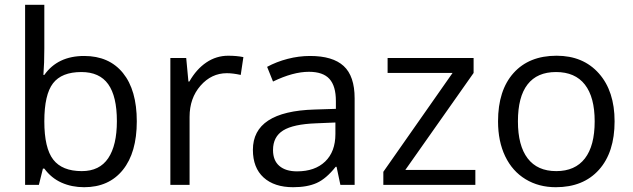

<svg xmlns="http://www.w3.org/2000/svg" viewBox="-20 -780 2669 810"><path d="M335 -543.9Q440.4 -543.9 498.8 -471.9Q557.1 -399.9 557.1 -268.1Q557.1 -136.2 498.3 -63.2Q439.5 9.8 335 9.8Q282.7 9.8 239.5 -9.5Q196.3 -28.8 167 -68.8H161.1L144 0H85.9V-759.8H167V-575.2Q167 -513.2 163.1 -463.9H167Q223.6 -543.9 335 -543.9ZM323.2 -476.1Q240.2 -476.1 203.6 -428.5Q167 -380.9 167 -268.1Q167 -155.3 204.6 -106.7Q242.2 -58.1 325.2 -58.1Q399.9 -58.1 436.5 -112.5Q473.1 -167 473.1 -269Q473.1 -373.5 436.5 -424.8Q399.9 -476.1 323.2 -476.1Z M942.9 -544.9Q978.5 -544.9 1006.8 -539.1L995.6 -463.9Q962.4 -471.2 937 -471.2Q872.1 -471.2 825.9 -418.5Q779.8 -365.7 779.8 -287.1V0H698.7V-535.2H765.6L774.9 -436H778.8Q808.6 -488.3 850.6 -516.6Q892.6 -544.9 942.9 -544.9Z M1416 0 1399.9 -76.2H1396Q1356 -25.9 1316.2 -8.1Q1276.4 9.8 1216.8 9.8Q1137.2 9.8 1092 -31.2Q1046.9 -72.3 1046.9 -147.9Q1046.9 -310.1 1306.2 -317.9L1397 -320.8V-354Q1397 -417 1369.9 -447Q1342.8 -477.1 1283.2 -477.1Q1216.3 -477.1 1131.8 -436L1106.9 -498Q1146.5 -519.5 1193.6 -531.7Q1240.7 -543.9 1288.1 -543.9Q1383.8 -543.9 1429.9 -501.5Q1476.1 -459 1476.1 -365.2V0ZM1232.9 -57.1Q1308.6 -57.1 1351.8 -98.6Q1395 -140.1 1395 -214.8V-263.2L1314 -259.8Q1217.3 -256.3 1174.6 -229.7Q1131.8 -203.1 1131.8 -147Q1131.8 -103 1158.4 -80.1Q1185.1 -57.1 1232.9 -57.1Z M1985.4 0H1597.2V-55.2L1889.2 -472.2H1615.2V-535.2H1978V-472.2L1689.9 -63H1985.4Z M2572.8 -268.1Q2572.8 -137.2 2506.8 -63.7Q2440.9 9.8 2324.7 9.8Q2252.9 9.8 2197.3 -23.9Q2141.6 -57.6 2111.3 -120.6Q2081.1 -183.6 2081.1 -268.1Q2081.1 -398.9 2146.5 -471.9Q2211.9 -544.9 2328.1 -544.9Q2440.4 -544.9 2506.6 -470.2Q2572.8 -395.5 2572.8 -268.1ZM2165 -268.1Q2165 -165.5 2206.1 -111.8Q2247.1 -58.1 2326.7 -58.1Q2406.2 -58.1 2447.5 -111.6Q2488.8 -165 2488.8 -268.1Q2488.8 -370.1 2447.5 -423.1Q2406.2 -476.1 2325.7 -476.1Q2246.1 -476.1 2205.6 -423.8Q2165 -371.6 2165 -268.1Z"/></svg>

Font: f08482100
Style: Regular
Weight: 400
Foundry: Ascender Corporation
Version: Version 1.10